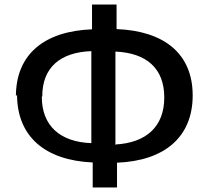

<svg xmlns="http://www.w3.org/2000/svg" viewBox="-20 -779 924 845"><path d="M55 -363C55 -177 180 -73 388 -64V46H495V-63C702 -71 828 -174 828 -359C828 -544 701 -643 493 -651V-759H385V-650C176 -642 50 -541 50 -355ZM166 -355C166 -482 245 -549 382 -554V-149C244 -154 164 -226 164 -353ZM488 -148V-552C625 -546 703 -478 703 -350C703 -222 624 -150 486 -143Z"/></svg>

Font: GenEiGothic-pro-SemiBold
Style: Regular
Weight: 500
Designer: Ryoko NISHIZUKA (kana & ideographs); Paul D. Hunt (Latin, Greek & Cyrillic); Wenlong ZHANG (bopomofo); Sandoll Communica
Foundry: Adobe Systems Incorporated; o_tamon
Version: Version 1.000.140830